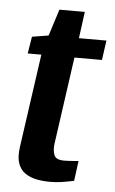

<svg xmlns="http://www.w3.org/2000/svg" viewBox="-47 -620 394 657"><g transform="rotate(5 150.0 -291.0)"><path d="M148.6 3.4Q125.5 3.4 103.5 -0.9Q81.5 -5.2 64.5 -16.7Q47.4 -28.2 39.6 -49.8Q31.8 -71.4 36.9 -107L82.3 -427.6H35.5L45 -485.9L101.4 -495L130.5 -586.3H217.8L205.5 -495H300L290.5 -427.6H196L153.6 -126.7Q151 -106 156.9 -89.6Q162.8 -73.2 191 -73.2Q203.6 -73.2 220.6 -74.5Q237.6 -75.9 240.8 -76.2L231.7 -7.4Q229.5 -7.1 217.1 -4.4Q204.7 -1.7 186.5 0.9Q168.4 3.4 148.6 3.4Z"/></g></svg>

Font: Alumni Sans Thin
Style: Italic
Weight: 100
Italic angle: -8°
Designer: Robert E. Leuschke
Foundry: Robert E. Leuschke
Version: Version 1.016